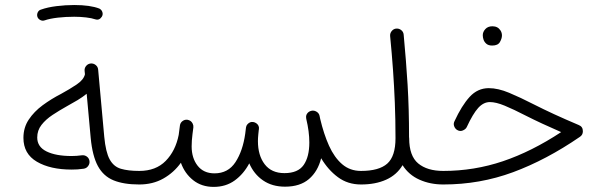

<svg xmlns="http://www.w3.org/2000/svg" viewBox="-20 -733 2428 768"><path d="M73.7 -181.6Q73.7 -222.7 95 -254.6Q116.2 -286.6 150.6 -312Q185.1 -337.4 224.1 -357.4Q258.3 -376 286.6 -395Q314.9 -414.1 319.8 -436L318.4 -449.7Q317.4 -460.9 324.7 -469.5Q332 -478 342.8 -479Q354 -480 362.8 -472.9Q371.6 -465.8 372.6 -454.6L397 -186Q402.8 -124.5 418.7 -95.5Q434.6 -66.4 463.6 -57.9Q492.7 -49.3 536.6 -49.3H537.1Q548.3 -49.3 556.2 -41.3Q564 -33.2 564 -22Q564 -10.7 556.2 -2.9Q548.3 4.9 537.1 4.9H536.6Q474.6 4.9 434.1 -11.7Q393.6 -28.3 371.6 -68.8Q349.6 -109.4 342.8 -181.2L326.7 -357.9Q310.5 -344.7 290.3 -332.5Q270 -320.3 247.6 -308.1Q217.8 -291.5 190.4 -273.4Q163.1 -255.4 146 -233.4Q128.9 -211.4 128.9 -183.1Q128.9 -145.5 166.3 -127.2Q203.6 -108.9 266.6 -108.9Q286.1 -108.9 307.1 -111.8Q318.4 -113.3 327.4 -106.7Q336.4 -100.1 337.9 -88.9Q339.4 -78.1 332.5 -68.8Q325.7 -59.6 314.5 -58.1Q302.2 -56.2 290 -55.4Q277.8 -54.7 266.6 -54.7Q181.2 -54.7 127.4 -86.2Q73.7 -117.7 73.7 -181.6ZM129.4 -666.5Q127 -675.3 131.1 -683.8Q135.3 -692.4 144.5 -694.8Q170.4 -704.1 206.3 -708.5Q242.2 -712.9 276.9 -712.9Q340.8 -712.9 377.4 -698.7Q386.7 -693.8 389.6 -684.3Q392.6 -674.8 387.2 -666Q377 -650.4 360.8 -655.8Q347.2 -660.6 324.2 -663.3Q301.3 -666 276.9 -666Q243.2 -666 211.2 -662.4Q179.2 -658.7 158.2 -651.4Q148.9 -648.4 140.4 -653.3Q131.8 -658.2 129.4 -666.5Z M510.3 -22Q510.3 -33.2 518.1 -41.3Q525.9 -49.3 537.1 -49.3Q603.5 -49.3 642.8 -89.4Q682.1 -129.4 694.8 -193.4Q696.3 -207.5 699.7 -231Q701.2 -242.2 710.2 -248.8Q719.2 -255.4 730 -253.9Q731.9 -253.4 733.9 -252.9Q734.4 -252.9 734.4 -252.4Q734.9 -252.4 735.4 -252.4Q745.1 -249 750 -239.7Q750.5 -239.3 750.5 -238.8Q750.5 -238.8 751 -237.8Q754.4 -231 753.4 -222.7L752.9 -219.2Q752 -208 750 -196.8Q746.6 -170.4 746.6 -147.5Q746.6 -100.6 770.5 -70.1Q794.4 -39.6 837.9 -39.6Q892.6 -39.6 921.9 -84.5Q951.2 -129.4 960.9 -198.2Q961.9 -209.5 963.9 -222.7Q964.8 -230.5 969.7 -235.8Q969.7 -235.8 970.2 -236.3Q970.2 -236.3 970.7 -236.8Q980 -246.6 992.2 -245.1Q999 -244.1 1004.9 -240.2Q1018.1 -231 1015.6 -215.3L1015.1 -213.4Q1014.6 -204.1 1013.2 -195.3Q1011.7 -180.7 1011.7 -168.5Q1011.7 -111.3 1038.8 -75.9Q1065.9 -40.5 1117.7 -40.5Q1171.9 -40.5 1194.6 -73Q1217.3 -105.5 1217.3 -163.1Q1217.3 -206.5 1205.1 -257.3Q1204.6 -259.3 1204.6 -261.2Q1203.1 -271.5 1209 -279.3Q1214.8 -287.1 1224.6 -289.6Q1235.4 -292.5 1245.6 -286.6Q1255.9 -280.8 1258.3 -269.5Q1259.8 -263.7 1260.7 -257.8Q1274.9 -197.3 1296.1 -150.1Q1317.4 -103 1348.6 -76.2Q1379.9 -49.3 1423.8 -49.3H1424.3Q1435.5 -49.3 1443.4 -41.3Q1451.2 -33.2 1451.2 -22Q1451.2 -10.7 1443.4 -2.9Q1435.5 4.9 1424.3 4.9H1423.8Q1371.1 4.9 1331.8 -24.2Q1292.5 -53.2 1264.6 -100.1Q1251.5 -47.4 1215.8 -16.8Q1180.2 13.7 1120.1 13.7Q1068.4 13.7 1032 -11.5Q995.6 -36.6 977.1 -79.6Q954.6 -37.1 918.9 -11.2Q883.3 14.6 834.5 14.6Q786.6 14.6 752.7 -12.2Q718.8 -39.1 703.6 -82Q675.3 -42.5 633.3 -18.8Q591.3 4.9 537.1 4.9Q525.9 4.9 518.1 -2.9Q510.3 -10.7 510.3 -22Z M1397.5 -22Q1397.5 -33.2 1405.3 -41.3Q1413.1 -49.3 1424.3 -49.3Q1496.1 -49.3 1529.1 -78.6Q1562 -107.9 1562 -180.2Q1562 -255.4 1559.3 -322Q1556.6 -388.7 1552 -453.6Q1547.4 -518.6 1540.5 -588.9Q1539.6 -600.1 1546.9 -608.9Q1554.2 -617.7 1564.9 -618.7Q1576.2 -619.6 1585 -612.5Q1593.8 -605.5 1594.7 -594.2Q1604.5 -489.7 1610.4 -393.8Q1616.2 -297.9 1616.2 -185.1Q1616.7 -182.6 1616.7 -180.2Q1616.7 -109.4 1652.8 -79.3Q1689 -49.3 1752.9 -49.3H1753.4Q1764.6 -49.3 1772.5 -41.3Q1780.3 -33.2 1780.3 -22Q1780.3 -10.7 1772.5 -2.9Q1764.6 4.9 1753.4 4.9H1752.9Q1700.7 4.9 1658 -14.2Q1615.2 -33.2 1590.3 -72.3Q1566.9 -33.2 1524.4 -14.2Q1481.9 4.9 1424.3 4.9Q1413.1 4.9 1405.3 -2.9Q1397.5 -10.7 1397.5 -22Z M1935.1 -380.4Q1972.2 -380.4 2016.6 -361.8Q2061 -343.3 2117.2 -314.5Q2152.8 -296.4 2196.8 -276.1Q2240.7 -255.9 2294.9 -232.9Q2311.5 -226.6 2311.5 -208Q2311.5 -192.9 2298.8 -185.1Q2165 -93.3 2032.2 -44.2Q1899.4 4.9 1753.4 4.9Q1742.2 4.9 1734.1 -3.2Q1726.1 -11.2 1726.1 -22Q1726.1 -33.2 1734.1 -41.3Q1742.2 -49.3 1753.4 -49.3Q1876.5 -49.3 1991.7 -88.1Q2106.9 -127 2224.6 -204.6Q2183.1 -222.7 2148.4 -238.8Q2113.8 -254.9 2084 -270Q2033.7 -295.9 1998.8 -310.3Q1963.9 -324.7 1939.5 -324.7Q1914.1 -324.7 1892.8 -301.3Q1871.6 -277.8 1847.2 -225.1Q1843.3 -216.3 1831.5 -211.2Q1819.8 -206.1 1808.1 -213.4Q1800.3 -218.3 1796.6 -228.3Q1793 -238.3 1797.9 -248Q1826.7 -310.5 1858.6 -345.5Q1890.6 -380.4 1935.1 -380.4ZM1911.1 -592.3Q1911.1 -605.5 1921.4 -616.7Q1931.6 -627.9 1949.7 -627.9Q1971.2 -627.9 1981.9 -611.3Q1987.8 -602.1 1987.8 -591.3Q1987.8 -579.1 1979.7 -564.9Q1971.7 -550.8 1948.7 -550.8Q1933.6 -550.8 1925.3 -558.1Q1917 -565.4 1914.1 -574.7Q1911.1 -583 1911.1 -592.3Z"/></svg>

Font: Mikhak-FD Light
Style: Regular
Weight: 300
Designer: Amin Abedi
Version: Version 3.2